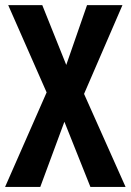

<svg xmlns="http://www.w3.org/2000/svg" viewBox="-20 -734 513 754"><path d="M310.1 -365.2 473.1 0H335L232.9 -255.9L138.2 0H0L163.1 -371.1L12.2 -713.9H146L240.2 -479L321.8 -713.9H460.9Z"/></svg>

Font: Open Sans Hebrew Condensed
Style: Bold
Weight: 700
Width: 3
Foundry: Ascender Corporation, Yanek Iontef
Version: Version 2.001;PS 002.001;hotconv 1.0.70;makeotf.lib2.5.58329